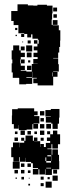

<svg xmlns="http://www.w3.org/2000/svg" viewBox="-20 -855 336 888"><path d="M252 -715H259V-667H258V-638H254V-612H249V-587H226V-585H249V-558H252V-524H226V-522H246V-500H226V-460H154V-470H134V-492H150V-495H129V-523H128V-498H102V-495H129V-467H101V-465H69V-494H68V-495H39V-520H34V-562H37V-580H34V-622H41V-645H69V-622H76V-611H95V-591H76V-580H73V-562H76V-551H95V-531H76V-528H102V-524H127V-559H154V-560H134V-582H154V-591H135V-611H153V-622H136V-640H153V-653H159V-671H155V-676H130V-696H124V-682H106V-698H92V-701H65V-739H43V-758H32V-804H61V-835H109V-830H134V-829H153V-833H197V-829H223V-793H221V-765H219V-740H224V-738H252ZM226 -820H244V-802H226ZM243 -789V-773H227V-789ZM224 -762H246V-740H224ZM50 -726H60V-716H50ZM92 -684H78V-698H92ZM58 -694V-688H52V-694ZM137 -653V-669H153V-653ZM108 -654V-668H122V-654ZM83 -659V-663H87V-659ZM129 -617H101V-645H129ZM76 -640H94V-622H76ZM104 -612H126V-590H104ZM94 -580V-562H76V-580ZM110 -566V-576H120V-566ZM125 -531H105V-551H125ZM224 -520H222V-502H224ZM138 -354V-340H154V-322H138V-318H162V-284H135V-282H156V-260H134V-281H130V-256H103V-253H67V-276H66V-260H44V-281H35V-321H36V-350H62V-354ZM247 -283V-259H223V-283H217V-288H192V-314H215V-316H190V-346H215V-351H255V-311H253V-283ZM165 -341H185V-321H165ZM183 -309V-293H167V-309ZM216 -282V-260H194V-282ZM185 -261H165V-281H185ZM225 -251H245V-234H258V-188H248V-168H222V-188H218V-168H199V-165H219V-139H222V-164H248V-139H253V-110H254V-72H220V-46H190V-72H188V-48H162V-72H158V-48H132V-74H156V-78H132V-100H124V-106H100V-125H99V-107H71V-128H68V-108H42V-128H32V-174H40V-196H70V-174H71V-195H92V-204H98V-228H132V-204H137V-219H153V-203H138V-202H166V-175H167V-189H183V-175H192V-194H212V-203H197V-219H212V-234H225ZM95 -251V-231H75V-251ZM185 -231H165V-251H185ZM123 -249V-233H107V-249ZM198 -234V-248H212V-234ZM49 -235V-247H61V-235ZM151 -247V-235H139V-247ZM63 -203H47V-219H63ZM78 -204V-218H92V-204ZM182 -218V-204H168V-218ZM217 -110V-137H199V-132H216V-110H194V-127H190V-110H194V-103H216V-110ZM71 -75H39V-107H71ZM93 -83H77V-99H93ZM123 -83H107V-99H123ZM216 -79H194V-76H216ZM226 -52V-70H244V-52ZM63 -53H47V-69H63ZM93 -53H77V-69H93ZM121 -55H109V-67H121ZM247 -19H223V-43H247ZM182 -24H168V-38H182ZM91 -25H79V-37H91ZM200 -26V-36H210V-26ZM58 -28H52V-34H58ZM113 -29V-33H117V-29ZM219 13H191V-15H219ZM182 6H168V-8H182ZM119 3H111V-5H119Z"/></svg>

Font: Rubik-Storm
Style: Regular
Weight: 400
Designer: NaN (generative design), Hubert & Fischer (Rubik source font outlines)
Foundry: NaN, Hubert & Fischer
Version: Version 1.000